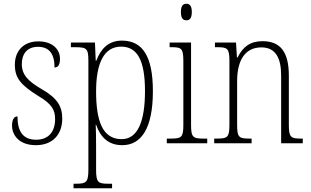

<svg xmlns="http://www.w3.org/2000/svg" viewBox="-20 -762 1654 1021"><path d="M171 10C257 10 311 -44 311 -131C311 -196 286 -240 200 -289C130 -330 96 -364 96 -421C96 -473 122 -513 182 -513C240 -513 270 -478 270 -403C290 -403 299 -420 299 -449C299 -500 259 -542 184 -542C107 -542 59 -493 59 -418C59 -346 91 -310 183 -252C257 -209 273 -176 273 -129C273 -60 237 -19 172 -19C100 -19 73 -66 73 -143C56 -143 44 -128 44 -94C44 -45 80 10 171 10Z M371 239H576V215H557C502 215 491 209 491 140V18C491 -34 490 -75 489 -99H491C514 -32 557 10 630 10C731 10 793 -79 793 -277C793 -465 737 -546 628 -546C555 -546 515 -500 492 -439H489L485 -536H357V-511H377C441 -511 450 -505 450 -438V139C450 209 438 215 382 215H371ZM627 -22C524 -22 491 -121 491 -276C491 -423 531 -514 624 -514C713 -514 751 -436 751 -277C751 -118 713 -22 627 -22Z M971 -654C988 -654 1000 -664 1000 -698C1000 -732 988 -742 971 -742C954 -742 942 -732 942 -698C942 -664 954 -654 971 -654ZM867 0H1082V-25H1065C1006 -25 996 -31 996 -99V-536H882V-511H892C946 -511 955 -504 955 -435V-98C955 -31 945 -25 886 -25H867Z M1119 0H1318V-25H1310C1251 -25 1241 -30 1241 -98V-331C1241 -444 1285 -510 1370 -510C1447 -510 1475 -451 1475 -361V0H1590V-25H1583C1526 -25 1516 -31 1516 -99V-359C1516 -485 1472 -543 1376 -543C1311 -543 1272 -514 1243 -456H1240L1235 -536H1123V-511H1133C1189 -511 1200 -506 1200 -438V-99C1200 -31 1190 -25 1131 -25H1119Z"/></svg>

Font: Noto Serif Devanagari Condensed ExtraLight
Style: Regular
Weight: 200
Width: 3
Designer: Universal Thirst, Indian Type Foundry and the Monotype Design Team
Foundry: Monotype Imaging Inc.
Version: Version 2.004